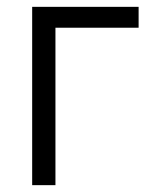

<svg xmlns="http://www.w3.org/2000/svg" viewBox="-20 -541 445 561"><path d="M74 0H142V-460H385V-521H74Z"/></svg>

Font: FIGSv2-sans-serif
Style: Regular
Weight: 400
Designer: Matt McInerney, Pablo Impallari, Rodrigo Fuenzalida,Mirko Velimirovic
Foundry: Matt McInerney, Pablo Impallari, Rodrigo Fuenzalida
Version: Version 4.021;hotconv 1.0.109;makeotfexe 2.5.65596